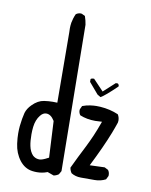

<svg xmlns="http://www.w3.org/2000/svg" viewBox="-82 -795 664 844"><g transform="rotate(10 250.0 -373.0)"><path d="M429.2 -448.7Q429.2 -455.1 423.8 -459.5H414.6L363.8 -413.1L317.4 -461.9Q315.9 -461.9 314.5 -461.9Q308.6 -461.9 303.7 -459.5L302.2 -457.5V-445.3L344.2 -396L358.9 -387.2Q378.9 -398.4 428.7 -446.8Q429.2 -447.8 429.2 -448.7ZM177.7 -83.5Q154.3 -70.8 142.1 -70.8Q128.4 -70.8 118.2 -77.6L112.3 -82Q105.5 -88.9 100.3 -99.4Q95.2 -109.9 92.8 -122.1Q88.4 -143.1 88.4 -173.8Q88.4 -191.4 90.3 -207Q94.2 -239.3 110.8 -259.8Q122.6 -274.9 137.2 -274.9Q157.7 -274.9 173.3 -249.5L174.3 -247.6L182.6 -85.9ZM335 -23.9H396.5Q423.3 -23.9 445.8 -35.6L453.6 -51.3Q454.1 -53.2 454.1 -55.2Q454.1 -69.3 446.8 -78.1L430.7 -86.4L364.3 -84Q410.2 -175.3 435.5 -240.2Q445.3 -265.1 453.6 -290Q454.6 -294.4 454.6 -298.8Q454.6 -314 446.8 -326.2Q409.7 -342.3 365.7 -345.2Q358.4 -345.7 347.9 -345.7Q337.4 -345.7 320.8 -343.5Q304.2 -341.3 286.1 -334.5L278.8 -318.8Q278.3 -316.9 278.3 -313Q278.3 -309.1 280 -303.5Q281.7 -297.9 285.6 -293Q316.4 -280.3 354 -280.3Q362.3 -280.3 384.3 -281.7Q370.1 -242.2 358.4 -215.3Q346.7 -188.5 333.5 -162.1Q307.6 -111.8 282.7 -59.1Q284.7 -45.9 292 -35.6Q311 -23.9 335 -23.9ZM175.8 -687Q173.8 -673.3 173.8 -662.1Q173.8 -650.9 174.3 -643.1L176.3 -330.1Q162.6 -330.6 156.7 -330.6Q137.7 -330.6 117.7 -327.6Q90.3 -323.7 65.9 -298.8Q47.9 -280.8 42 -260.7Q35.6 -235.8 31.7 -200.2Q30.3 -186 30.3 -167Q30.3 -147.9 33.7 -122.1Q39.1 -80.6 63 -49.3Q86.4 -19.5 120.1 -15.1Q130.4 -13.7 140.6 -13.7Q164.1 -13.7 184.6 -21.5L187.5 -22.5L215.8 -12.2Q227.5 -14.2 237.8 -21.5L246.6 -37.1L238.8 -689Q236.3 -707 229.5 -726.6L214.4 -733.9Q212.4 -734.4 208.5 -734.4Q204.6 -734.4 199 -732.7Q193.4 -731 188.5 -727.1Q179.7 -708 175.8 -687Z"/></g></svg>

Font: NaikaiFont
Style: Light
Weight: 300
Version: Version 1.89